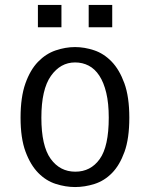

<svg xmlns="http://www.w3.org/2000/svg" viewBox="-20 -745 605 775"><path d="M63 -270Q63 -353 82.5 -408Q102 -463 133.5 -495.5Q165 -528 204.5 -541.5Q244 -555 283 -555Q321 -555 360 -542Q399 -529 430.5 -496.5Q462 -464 482 -409Q502 -354 502 -270Q502 -186 482.5 -132Q463 -78 432 -46.5Q401 -15 361.5 -2.5Q322 10 283 10Q245 10 205.5 -2.5Q166 -15 134.5 -47Q103 -79 83 -133Q63 -187 63 -270ZM147 -270Q147 -156 184.5 -104Q222 -52 284 -52Q346 -52 382.5 -103Q419 -154 419 -270Q419 -328 409 -370Q399 -412 381 -439.5Q363 -467 338 -480Q313 -493 283 -493Q224 -493 185.5 -438.5Q147 -384 147 -270ZM133 -635V-725H228V-635ZM338 -635V-725H433V-635Z"/></svg>

Font: Carrois Gothic
Style: Regular
Weight: 400
Designer: Ralph du Carrois
Foundry: Ralph du Carrois
Version: Version 1.001